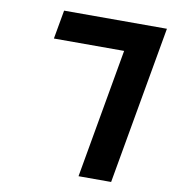

<svg xmlns="http://www.w3.org/2000/svg" viewBox="-81 -796 777 867"><g transform="rotate(10 307.0 -362.5)"><path d="M441.5 -593H119.5L143 -725H614.5L486.5 0H337Z"/></g></svg>

Font: JuliaMono ExtraBoldItalic
Style: Regular
Weight: 800
Italic angle: -9°
Monospace: yes
Designer: cormullion
Foundry: corm
Version: Version 0.049; ttfautohint (v1.8.4)